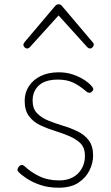

<svg xmlns="http://www.w3.org/2000/svg" viewBox="-20 -856 519 895"><path d="M253 19Q205 19 167.5 6Q130 -7 104.5 -24Q79 -41 67 -54Q60 -62 62 -68Q64 -74 69 -81Q76 -87 82 -87Q88 -87 95 -81Q123 -54 163 -34.5Q203 -15 256 -15Q294 -15 320.5 -30Q347 -45 361.5 -71Q376 -97 376 -129Q376 -167 355.5 -187.5Q335 -208 303 -221.5Q271 -235 235.5 -246Q200 -257 168 -272Q136 -287 115.5 -314Q95 -341 95 -386Q95 -424 114.5 -454Q134 -484 169.5 -501.5Q205 -519 254 -519Q290 -519 320.5 -508.5Q351 -498 374.5 -482.5Q398 -467 411 -450Q416 -443 414.5 -437.5Q413 -432 407 -428Q403 -423 396 -423.5Q389 -424 383 -429Q351 -457 321 -471Q291 -485 251 -485Q191 -485 161.5 -458Q132 -431 132 -387Q132 -350 152.5 -328.5Q173 -307 205 -294Q237 -281 273.5 -270Q310 -259 342 -243.5Q374 -228 394 -201.5Q414 -175 414 -131Q414 -96 397 -61.5Q380 -27 345 -4Q310 19 253 19ZM107 -630Q100 -630 94.5 -635.5Q89 -641 89 -648Q89 -650 90.5 -653Q92 -656 94 -659L237 -828Q242 -833 245.5 -834.5Q249 -836 253 -836Q257 -836 261 -834.5Q265 -833 269 -828L412 -659Q415 -656 416 -653Q417 -650 417 -648Q417 -641 411.5 -635.5Q406 -630 399 -630Q395 -630 392.5 -632Q390 -634 387 -636L253 -784L119 -636Q117 -634 114 -632Q111 -630 107 -630Z"/></svg>

Font: Playwrite HR Lijeva Thin
Style: Regular
Weight: 250
Designer: Veronika Burian, José Scaglione
Foundry: TypeTogether
Version: Version 1.002